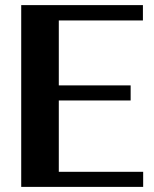

<svg xmlns="http://www.w3.org/2000/svg" viewBox="-20 -731 602 751"><path d="M63 0H540V-59H210V-338H491V-397H210V-651H539V-711H63Z"/></svg>

Font: Aerodynamic
Style: Regular
Weight: 500
Designer: Google
Version: Version 2.000980; 2014